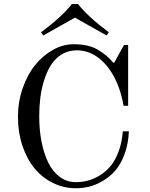

<svg xmlns="http://www.w3.org/2000/svg" viewBox="-20 -954 772 987"><path d="M191.4 -788.1Q300.8 -870.1 349.6 -933.6H380.9Q429.7 -870.1 539.1 -788.1L528.3 -771.5L365.2 -863.3L202.1 -771.5ZM72.3 -353Q72.3 -430.7 96.7 -500.7Q121.1 -570.8 160.9 -619.9Q200.7 -668.9 252.4 -697.8Q304.2 -726.6 358.4 -726.6Q435.5 -726.6 483.4 -698.2Q532.7 -668.9 562 -631.8H567.4L617.2 -722.7H638.7V-410.2H615.2Q598.1 -509.3 554.2 -580.1Q521 -633.8 474.9 -664.6Q428.7 -695.3 375 -695.3Q332 -695.3 298.1 -674.8Q264.2 -654.3 242.9 -621.1Q221.7 -587.9 207.3 -542.7Q192.9 -497.6 187.3 -451.7Q181.6 -405.8 181.6 -356.4Q181.6 -286.6 193.4 -226.1Q205.1 -165.5 227.8 -118.7Q250.5 -71.8 287.1 -44.7Q323.7 -17.6 370.1 -17.6Q400.4 -17.6 430.4 -25.1Q460.4 -32.7 491.7 -51.5Q522.9 -70.3 547.4 -99.1Q571.8 -127.9 589.4 -174.3Q606.9 -220.7 611.3 -278.8H642.6Q639.6 -213.9 620.4 -161.9Q601.1 -109.9 573.2 -77.9Q545.4 -45.9 509.3 -24.4Q473.1 -2.9 438.7 5.4Q404.3 13.7 370.1 13.7Q307.6 13.7 252.4 -13.4Q197.3 -40.5 157.7 -88.4Q118.2 -136.2 95.2 -204.8Q72.3 -273.4 72.3 -353Z"/></svg>

Font: Theano Modern
Style: Regular
Weight: 400
Designer: Alexey Kryukov
Version: Version 2.00